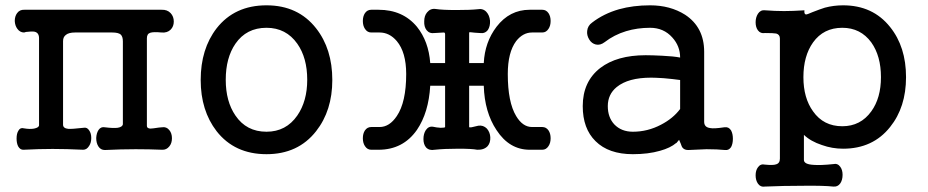

<svg xmlns="http://www.w3.org/2000/svg" viewBox="-20 -559 3471 718"><path d="M126 -416V-90.8Q126 -82 107.4 -78.1Q91.8 -75.2 69.3 -79.1Q55.7 -83 48.8 -70.3Q42 -59.6 42 -41Q42 -23.4 47.9 -11.7Q55.7 2 68.4 1Q126 -2 176.8 -2Q228.5 -2 291 1Q304.7 1 313.5 -13.7Q321.3 -25.4 321.3 -43Q321.3 -60.5 313.5 -71.3Q305.7 -84 292 -81.1Q249 -76.2 235.4 -77.1Q215.8 -79.1 215.8 -92.8V-405.3Q215.8 -420.9 226.6 -428.7Q237.3 -437.5 260.7 -437.5H399.4Q422.9 -437.5 431.6 -429.7Q439.5 -421.9 439.5 -404.3V-93.8Q437.5 -84 419.9 -81.1Q403.3 -79.1 372.1 -83Q357.4 -85.9 348.6 -73.2Q340.8 -61.5 339.8 -43Q339.8 -24.4 347.7 -11.7Q356.4 2 372.1 2Q433.6 -1 487.3 -1Q538.1 -1 585.9 1Q602.5 2 613.3 -11.7Q623 -23.4 623 -42Q623 -60.5 613.3 -72.3Q602.5 -85.9 585.9 -83L574.2 -82Q549.8 -78.1 542 -78.1Q529.3 -79.1 529.3 -87.9V-416Q529.3 -432.6 542 -436.5Q553.7 -440.4 584 -437.5Q605.5 -435.5 618.2 -448.2Q629.9 -460 629.9 -478.5Q629.9 -497.1 618.2 -509.8Q605.5 -523.4 584 -522.5H71.3Q53.7 -523.4 43.9 -509.8Q35.2 -498 35.2 -480.5Q36.1 -462.9 44.9 -451.2Q54.7 -437.5 70.3 -437.5L77.1 -439.5Q99.6 -442.4 109.4 -440.4Q126 -436.5 126 -416Z M976.6 -539.1Q857.4 -539.1 790 -453.1Q730.5 -376 730.5 -259.8Q730.5 -145.5 790 -68.4Q857.4 17.6 976.6 17.6Q1094.7 17.6 1162.1 -68.4Q1222.7 -145.5 1222.7 -259.8Q1222.7 -376 1162.1 -453.1Q1094.7 -539.1 976.6 -539.1ZM976.6 -455.1Q1049.8 -455.1 1091.8 -395.5Q1128.9 -342.8 1128.9 -260.7Q1128.9 -180.7 1091.8 -127Q1049.8 -66.4 976.6 -66.4Q901.4 -66.4 860.4 -127Q824.2 -179.7 824.2 -260.7Q824.2 -342.8 860.4 -395.5Q901.4 -455.1 976.6 -455.1Z M1734.4 -323.2V-437.5Q1734.4 -438.5 1739.3 -438.5Q1753.9 -436.5 1774.4 -435.5Q1793.9 -432.6 1804.7 -447.3Q1813.5 -460.9 1812.5 -481.4Q1810.5 -502 1798.8 -514.6Q1786.1 -528.3 1765.6 -524.4Q1738.3 -521.5 1686.5 -521.5Q1633.8 -521.5 1609.4 -525.4Q1589.8 -528.3 1577.1 -512.7Q1566.4 -500 1566.4 -479.5Q1565.4 -459 1575.2 -446.3Q1585.9 -432.6 1605.5 -435.5Q1638.7 -437.5 1639.6 -437.5Q1644.5 -437.5 1644.5 -430.7V-323.2H1588.9Q1583 -404.3 1539.1 -459Q1486.3 -522.5 1395.5 -522.5H1368.2Q1353.5 -522.5 1344.7 -509.8Q1336.9 -498 1336.9 -480.5Q1336.9 -462.9 1344.7 -451.2Q1353.5 -437.5 1368.2 -437.5H1399.4Q1436.5 -437.5 1463.9 -405.3Q1499 -363.3 1499 -282.2Q1499 -176.8 1463.9 -125Q1436.5 -84 1399.4 -84H1368.2Q1353.5 -84 1344.7 -71.3Q1336.9 -59.6 1336.9 -42Q1336.9 -24.4 1344.7 -12.7Q1353.5 1 1368.2 1H1395.5Q1487.3 1 1539.1 -73.2Q1583 -137.7 1588.9 -238.3H1644.5V-84Q1644.5 -81.1 1627.9 -81.1Q1612.3 -82 1599.6 -85Q1583 -87.9 1572.3 -72.3Q1563.5 -58.6 1563.5 -39.1Q1563.5 -19.5 1573.2 -7.8Q1585 4.9 1605.5 1Q1642.6 -2.9 1694.3 -2.9Q1745.1 -2.9 1764.6 1Q1790 2 1803.7 -12.7Q1814.5 -25.4 1813.5 -45.9Q1812.5 -64.5 1800.8 -78.1Q1787.1 -91.8 1768.6 -88.9Q1751 -85 1743.2 -83Q1734.4 -82 1734.4 -84V-238.3H1789.1Q1792 -139.6 1836.9 -72.3Q1884.8 1 1960.9 1H2007.8Q2022.5 1 2031.2 -12.7Q2039.1 -24.4 2039.1 -42Q2039.1 -59.6 2031.2 -71.3Q2022.5 -84 2007.8 -84H1969.7Q1934.6 -84 1910.2 -125Q1878.9 -176.8 1878.9 -282.2Q1878.9 -363.3 1910.2 -405.3Q1935.5 -437.5 1969.7 -437.5H2007.8Q2022.5 -437.5 2031.2 -451.2Q2039.1 -462.9 2039.1 -480.5Q2039.1 -498 2031.2 -509.8Q2022.5 -522.5 2007.8 -522.5H1960.9Q1885.7 -522.5 1836.9 -459Q1793 -401.4 1789.1 -323.2Z M2508.8 -23.4 2519.5 -36.1 2525.4 -22.5Q2529.3 -9.8 2533.2 -5.9Q2540 2 2553.7 2Q2592.8 0 2622.1 -1Q2663.1 -1 2691.4 2Q2705.1 3.9 2713.9 -8.8Q2720.7 -21.5 2720.7 -40Q2720.7 -58.6 2713.9 -71.3Q2705.1 -85 2691.4 -83H2688.5Q2649.4 -77.1 2635.7 -80.1Q2613.3 -83 2613.3 -103.5V-365.2Q2613.3 -457 2542 -503.9Q2486.3 -539.1 2411.1 -539.1Q2347.7 -539.1 2294.9 -524.4Q2237.3 -507.8 2194.3 -474.6Q2177.7 -462.9 2175.8 -443.4Q2173.8 -426.8 2183.6 -411.1Q2192.4 -396.5 2208 -392.6Q2224.6 -388.7 2241.2 -401.4Q2276.4 -428.7 2321.3 -442.4Q2363.3 -455.1 2411.1 -455.1Q2461.9 -455.1 2494.1 -418.9Q2523.4 -386.7 2523.4 -343.8Q2499 -348.6 2456.1 -350.6Q2418.9 -352.5 2394.5 -352.5Q2287.1 -352.5 2224.6 -304.7Q2159.2 -253.9 2159.2 -162.1Q2159.2 -78.1 2207 -31.2Q2255.9 17.6 2346.7 17.6Q2404.3 17.6 2448.2 4.9Q2487.3 -5.9 2508.8 -24.4ZM2523.4 -151.4Q2497.1 -116.2 2452.1 -92.8Q2402.3 -66.4 2346.7 -66.4Q2303.7 -66.4 2277.3 -93.8Q2252.9 -120.1 2252.9 -162.1Q2252.9 -206.1 2286.1 -233.4Q2329.1 -268.6 2415 -268.6Q2429.7 -268.6 2461.9 -266.6Q2495.1 -263.7 2523.4 -259.8Z M3129.9 -455.1Q3198.2 -455.1 3238.3 -400.4Q3274.4 -349.6 3274.4 -270.5Q3274.4 -192.4 3238.3 -142.6Q3198.2 -86.9 3129.9 -86.9Q3059.6 -86.9 3020.5 -142.6Q2984.4 -192.4 2984.4 -270.5Q2984.4 -349.6 3020.5 -400.4Q3059.6 -455.1 3129.9 -455.1ZM2896.5 34.2Q2896.5 51.8 2881.8 55.7Q2871.1 59.6 2840.8 56.6Q2824.2 52.7 2814.5 66.4Q2805.7 78.1 2805.7 96.7Q2805.7 115.2 2814.5 127.9Q2824.2 141.6 2840.8 138.7Q2907.2 135.7 2984.4 135.7Q3061.5 134.8 3095.7 138.7Q3112.3 140.6 3122.1 127Q3130.9 114.3 3130.9 94.7Q3130.9 76.2 3122.1 64.5Q3112.3 50.8 3095.7 54.7Q3048.8 59.6 3023.4 57.6Q2986.3 55.7 2986.3 39.1V-54.7Q3011.7 -30.3 3053.7 -16.6Q3091.8 -2.9 3132.8 -2.9Q3244.1 -2.9 3308.6 -84Q3368.2 -158.2 3368.2 -270.5Q3368.2 -383.8 3308.6 -458Q3244.1 -539.1 3132.8 -539.1Q3097.7 -539.1 3064.5 -530.3Q3045.9 -524.4 3018.6 -513.7Q2999 -504.9 2994.1 -504.9Q2986.3 -505.9 2988.3 -520.5Q2944.3 -517.6 2912.1 -517.6Q2878.9 -517.6 2840.8 -520.5Q2824.2 -522.5 2814.5 -507.8Q2805.7 -494.1 2805.7 -475.6Q2805.7 -457 2814.5 -445.3Q2824.2 -432.6 2840.8 -435.5Q2873 -435.5 2882.8 -433.6Q2896.5 -429.7 2896.5 -415Z"/></svg>

Font: Gungsuh
Style: Regular
Weight: 400
Version: Version 2.21